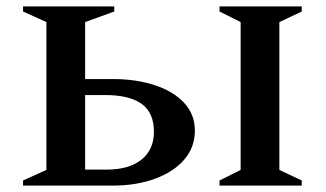

<svg xmlns="http://www.w3.org/2000/svg" viewBox="-20 -580 1019 600"><path d="M332 0H52V-16L125 -49V-511L52 -544V-560H337V-544L246 -511V-333H332Q406 -333 464.5 -313.5Q523 -294 556 -258Q589 -222 589 -172Q589 -120 556 -81.5Q523 -43 464.5 -21.5Q406 0 332 0ZM308 -283H246V-50H313Q384 -50 422.5 -81.5Q461 -113 461 -168Q461 -228 422.5 -255.5Q384 -283 308 -283ZM666 0V-16L732 -49V-511L666 -544V-560H923V-544L853 -511V-49L923 -16V0Z"/></svg>

Font: Spectral SC SemiBold
Style: Regular
Weight: 600
Designer: Jean-Baptiste Levee
Foundry: Production Type
Version: Version 2.001